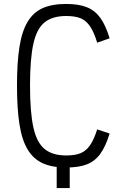

<svg xmlns="http://www.w3.org/2000/svg" viewBox="-20 -834 640 972"><path d="M267 118V0H235V-24H333V118ZM315 14Q244 14 196.5 -7.5Q149 -29 120 -77Q91 -125 78.5 -204.5Q66 -284 66 -401Q66 -517 78.5 -596.5Q91 -676 120 -724Q149 -772 196.5 -793Q244 -814 315 -814Q378 -814 419.5 -797.5Q461 -781 488 -743.5Q515 -706 535 -640L472 -618Q456 -671 436 -700.5Q416 -730 388 -741.5Q360 -753 315 -753Q246 -753 206 -721Q166 -689 149 -612.5Q132 -536 132 -401Q132 -266 149 -189Q166 -112 206 -79.5Q246 -47 315 -47Q360 -47 388 -58.5Q416 -70 436 -99Q456 -128 472 -179L535 -158Q515 -93 488 -55.5Q461 -18 420 -2Q379 14 315 14Z"/></svg>

Font: Victor Mono Light
Style: Regular
Weight: 300
Monospace: yes
Designer: Rune Bjørnerås
Version: Version 1.561;gftools[0.9.30]